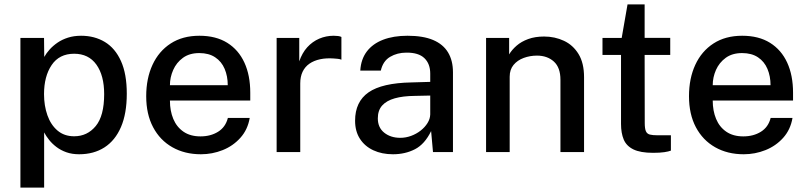

<svg xmlns="http://www.w3.org/2000/svg" viewBox="-20 -689 3660 870"><path d="M72.5 161V-517H179.5L180.5 -431Q190 -448 205 -464.8Q220 -481.5 240.8 -495.8Q261.5 -510 288.2 -518.5Q315 -527 347.5 -527Q408.5 -527 455.2 -498.8Q502 -470.5 528.2 -412.2Q554.5 -354 554.5 -264.5Q554.5 -174.5 528.2 -113.5Q502 -52.5 453.5 -21.2Q405 10 338.5 10Q306.5 10 281 1Q255.5 -8 236 -22.8Q216.5 -37.5 202.8 -54.8Q189 -72 180 -89V161ZM316 -71.5Q375.5 -71.5 413.8 -117.8Q452 -164 452 -262.5Q452 -347 416.8 -396.2Q381.5 -445.5 316 -445.5Q248.5 -445.5 214 -394.2Q179.5 -343 179.5 -262.5Q179.5 -210 194.8 -166.8Q210 -123.5 240.5 -97.5Q271 -71.5 316 -71.5Z M750 -233.5Q750 -187 765.2 -150.2Q780.5 -113.5 811.5 -92.2Q842.5 -71 888.5 -71Q934.5 -71 968.2 -92Q1002 -113 1012.5 -154.5H1111.5Q1102.5 -101.5 1069.2 -64.5Q1036 -27.5 989 -8.8Q942 10 890.5 10Q817 10 761 -21.8Q705 -53.5 673.8 -112.5Q642.5 -171.5 642.5 -253Q642.5 -333.5 671 -395.2Q699.5 -457 753.5 -492Q807.5 -527 883.5 -527Q958.5 -527 1009.8 -495Q1061 -463 1087.5 -405.2Q1114 -347.5 1114 -269V-233.5ZM750 -303H1012Q1012 -343.5 998 -376.8Q984 -410 955.2 -429.2Q926.5 -448.5 883 -448.5Q838.5 -448.5 809 -427Q779.5 -405.5 764.8 -372Q750 -338.5 750 -303Z M1233.5 0V-517H1336V-411Q1349 -449 1372.2 -474.8Q1395.5 -500.5 1426.5 -513.8Q1457.5 -527 1492 -527Q1502.5 -527 1512 -525.8Q1521.5 -524.5 1527 -521.5V-418.5Q1520.5 -421.5 1510.2 -422.5Q1500 -423.5 1492.5 -424Q1458.5 -426.5 1430.5 -420.5Q1402.5 -414.5 1382.2 -400.5Q1362 -386.5 1351.2 -364Q1340.5 -341.5 1340.5 -311V0Z M1760.5 10Q1710.5 10 1671.8 -8Q1633 -26 1611 -60Q1589 -94 1589 -142Q1589 -228 1650 -270.5Q1711 -313 1844.5 -315.5L1929.5 -318V-355.5Q1929.5 -400 1903 -425.5Q1876.5 -451 1821.5 -450.5Q1780 -450.5 1747.8 -431.5Q1715.5 -412.5 1705.5 -369H1612.5Q1615.5 -420.5 1642.2 -455.8Q1669 -491 1716 -509Q1763 -527 1826.5 -527Q1897 -527 1942.5 -507.8Q1988 -488.5 2010.2 -451.5Q2032.5 -414.5 2032.5 -361.5V0H1942L1933.5 -95Q1904.5 -35.5 1860.2 -12.8Q1816 10 1760.5 10ZM1794 -64.5Q1818.5 -64.5 1842.5 -73.2Q1866.5 -82 1886 -97.2Q1905.5 -112.5 1917.2 -131.5Q1929 -150.5 1929.5 -170.5V-256L1859.5 -254.5Q1806 -254 1768.8 -243.5Q1731.5 -233 1711.8 -211Q1692 -189 1692 -152.5Q1692 -111 1721 -87.8Q1750 -64.5 1794 -64.5Z M2182.5 0V-517H2287V-442.5Q2299.5 -463.5 2320.8 -482Q2342 -500.5 2373.2 -512Q2404.5 -523.5 2445.5 -523.5Q2494 -523.5 2535.2 -504.2Q2576.5 -485 2601.5 -444.2Q2626.5 -403.5 2626.5 -339V0H2519.5V-327.5Q2519.5 -383 2489.8 -410Q2460 -437 2413 -437Q2381.5 -437 2353 -426.5Q2324.5 -416 2307 -394.8Q2289.5 -373.5 2289.5 -341.5V0Z M3017 -440H2901L2901.5 -131.5Q2901.5 -106 2906.8 -94.2Q2912 -82.5 2924.8 -79.2Q2937.5 -76 2959.5 -76H3020V-6.5Q3010 -2.5 2990.2 0.5Q2970.5 3.5 2939.5 3.5Q2882 3.5 2850.2 -12Q2818.5 -27.5 2806.2 -56.8Q2794 -86 2794 -127.5V-440H2710V-517H2797L2823.5 -669H2901V-517.5H3017Z M3209.5 -233.5Q3209.5 -187 3224.8 -150.2Q3240 -113.5 3271 -92.2Q3302 -71 3348 -71Q3394 -71 3427.8 -92Q3461.5 -113 3472 -154.5H3571Q3562 -101.5 3528.8 -64.5Q3495.5 -27.5 3448.5 -8.8Q3401.5 10 3350 10Q3276.5 10 3220.5 -21.8Q3164.5 -53.5 3133.2 -112.5Q3102 -171.5 3102 -253Q3102 -333.5 3130.5 -395.2Q3159 -457 3213 -492Q3267 -527 3343 -527Q3418 -527 3469.2 -495Q3520.5 -463 3547 -405.2Q3573.5 -347.5 3573.5 -269V-233.5ZM3209.5 -303H3471.5Q3471.5 -343.5 3457.5 -376.8Q3443.5 -410 3414.8 -429.2Q3386 -448.5 3342.5 -448.5Q3298 -448.5 3268.5 -427Q3239 -405.5 3224.2 -372Q3209.5 -338.5 3209.5 -303Z"/></svg>

Font: Public Sans Medium
Style: Regular
Weight: 500
Designer: The Public Sans Project Authors: Dan O. Williams and USWDS (Libre Franklin designed by Pablo Impallari and Rodrigo Fuenz
Version: Version 1.007